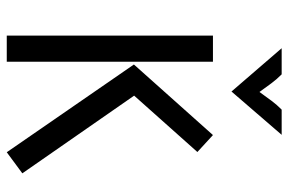

<svg xmlns="http://www.w3.org/2000/svg" viewBox="-166 -708 873 582"><g transform="rotate(90 271.0 -416.5)"><path d="M440.3 -577.8Q440.3 -577.8 269.4 -386.1Q269.4 -386.1 504.9 -47.2Q504.9 -47.2 441 0Q441 0 175 -385.4Q175 -385.4 388.9 -625Q388.9 -625 440.3 -577.8ZM87.5 0Q87.5 0 87.5 -625Q87.5 -625 166.7 -625Q166.7 -625 166.7 0Q166.7 0 87.5 0ZM256.9 -681.2 125.7 -833.3H204.9Q219.4 -818.8 231.2 -803.1Q243.1 -787.5 258.3 -766Q273.6 -787.5 285.4 -803.1Q297.2 -818.8 311.8 -833.3H388.2Z"/></g></svg>

Font: co2trust
Style: Regular
Weight: 400
Designer: Kristian Moeller
Foundry: Dicotype
Version: Version 1.000